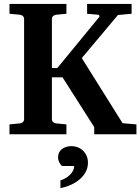

<svg xmlns="http://www.w3.org/2000/svg" viewBox="-20 -691 722 988"><path d="M464.8 0V-37.1L301.8 -293H247.1V-78.1Q247.1 -68.4 253.4 -62.7Q259.8 -57.1 269 -56.2L321.8 -50.8V0H28.8V-50.8L82 -56.2Q91.3 -57.1 97.7 -62.7Q104 -68.4 104 -78.1V-592.8Q104 -602.5 97.7 -608.4Q91.3 -614.3 82 -615.2L28.8 -620.1V-670.9H321.8V-620.1L269 -615.2Q259.8 -614.3 253.4 -608.4Q247.1 -602.5 247.1 -592.8V-340.8H274.9L490.2 -603Q492.7 -606 491.5 -610.6Q490.2 -615.2 484.9 -615.2L428.2 -620.1V-670.9H657.2V-620.1Q646.5 -619.1 634.3 -618.2Q624 -617.2 611.6 -616Q599.1 -614.7 586.9 -613.8L400.9 -392.1L610.8 -57.1L682.1 -50.8V0ZM432.6 146Q432.6 171.4 421.4 192.9Q410.2 214.4 390.6 231.2Q371.1 248 345.5 259.8Q319.8 271.5 291 276.9V236.8Q305.7 232.9 318.4 225.3Q331.1 217.8 340.8 207.8Q350.6 197.8 356.2 186.3Q361.8 174.8 361.8 163.1H298.8Q289.1 153.8 283.9 142.3Q278.8 130.9 278.8 119.1Q278.8 104.5 284.4 93.5Q290 82.5 299.6 75.4Q309.1 68.4 321.3 64.7Q333.5 61 346.7 61Q365.7 61 381.6 67.6Q397.5 74.2 408.9 85.9Q420.4 97.7 426.5 113Q432.6 128.4 432.6 146Z"/></svg>

Font: Charis SIL
Style: Bold
Weight: 700
Foundry: SIL International
Version: Version 4.112